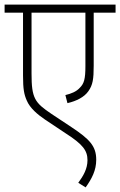

<svg xmlns="http://www.w3.org/2000/svg" viewBox="-20 -642 522 834"><path d="M482 -587V-622H0V-587H80V-314C80 -254 85 -231 96 -206C110 -172 144 -144 175 -123L265 -63C340 -15 360 12 360 54C360 91 342 122 320 152L352 172C379 134 398 98 398 52C398 -7 370 -37 290 -90L204 -147C131 -196 117 -215 117 -322V-587H351V-355C351 -298 345 -279 327 -261C312 -244 289 -235 264 -229L273 -194C312 -203 346 -220 364 -246C383 -273 387 -298 387 -357V-587Z"/></svg>

Font: Noto Sans SemiCondensed ExtraLight
Style: Regular
Weight: 200
Width: 4
Designer: Monotype Design Team
Foundry: Monotype Imaging Inc.
Version: Version 2.013